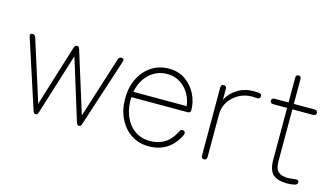

<svg xmlns="http://www.w3.org/2000/svg" viewBox="-78 -920 2089 1195"><g transform="rotate(15 966.5 -323.0)"><path d="M201 0Q188 0 184 -16L41 -455Q34 -478 52 -478H53Q70 -478 75 -461L200 -67L322 -461Q327 -478 340 -478Q353 -478 358 -461L481 -67L606 -461Q611 -478 628 -478Q647 -478 640 -455L497 -16Q492 0 480 0Q468 0 463 -17L341 -411L218 -17Q213 0 201 0Z M931 11Q868 11 819 -21Q770 -53 742 -109.5Q714 -166 714 -239Q714 -312 742 -368.5Q770 -425 819 -457Q868 -489 931 -489Q994 -489 1039 -456.5Q1084 -424 1107.5 -375Q1131 -326 1131 -275Q1131 -257 1111 -257H749Q746 -191 767 -138Q788 -85 830.5 -54Q873 -23 931 -23Q1042 -23 1093 -129Q1102 -147 1118 -140Q1134 -132 1125 -113Q1065 11 931 11ZM753 -292H1096Q1092 -335 1070 -371.5Q1048 -408 1012.5 -431Q977 -454 931 -454Q863 -454 815 -410Q767 -366 753 -292Z M1286 0Q1268 0 1268 -20V-458Q1268 -478 1286 -478Q1304 -478 1304 -458V-388Q1325 -432 1371 -461Q1417 -490 1475 -490Q1500 -490 1513.5 -487.5Q1527 -485 1527 -471Q1527 -453 1506 -453Q1499 -453 1491 -454Q1483 -455 1475 -455Q1427 -455 1388.5 -433Q1350 -411 1327 -375.5Q1304 -340 1304 -299V-20Q1304 0 1286 0Z M1822 11Q1761 11 1732 -16Q1703 -43 1703 -110V-443H1614Q1594 -443 1594 -461Q1594 -478 1614 -478H1703V-637Q1703 -657 1720 -657Q1737 -657 1737 -637V-478H1870Q1890 -478 1890 -461Q1890 -443 1870 -443H1737V-110Q1737 -60 1757.5 -41.5Q1778 -23 1822 -23Q1829 -23 1836.5 -24Q1844 -25 1851 -26Q1867 -28 1878.5 -27.5Q1890 -27 1890 -12Q1890 2 1869.5 6.5Q1849 11 1822 11Z"/></g></svg>

Font: Zen Maru Gothic Light
Style: Regular
Weight: 300
Designer: Yoshimichi Ohira
Foundry: Positype
Version: Version 1.001